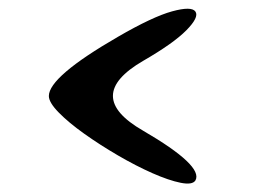

<svg xmlns="http://www.w3.org/2000/svg" viewBox="-20 -515 590 448"><path d="M255 -429Q336 -476 381.5 -488.5Q427 -501 436 -488Q445 -475 415 -444.5Q385 -414 314 -373Q173 -291 314 -210Q455 -128 436 -94Q429 -83 401.5 -88.5Q374 -94 335.5 -111Q297 -128 255 -152.5Q213 -177 176.5 -203Q140 -229 117 -252.5Q94 -276 94 -291Q94 -336 255 -429Z"/></svg>

Font: Syne Mono
Style: Regular
Weight: 400
Monospace: yes
Designer: Lucas Descroix
Foundry: Bonjour Monde
Version: Version 2.000; ttfautohint (v1.8.3)